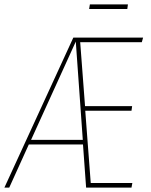

<svg xmlns="http://www.w3.org/2000/svg" viewBox="-41 -852 688 872"><path d="M540 -832 537.1 -811H363.8L367.2 -832ZM603 -660.2H323.2L345.2 -370.1H559.1L556.2 -349.1H346.2L371.1 -21H560.1L556.2 0H350.1L335.9 -195.8H89.8L1 0H-21L292 -681.2H608.9ZM335 -216.8 303.2 -663.1 100.1 -216.8Z"/></svg>

Font: Fira Sans Compressed Thin
Style: Italic
Weight: 100
Width: 3
Italic angle: -8°
Designer: Carrois Corporate & Edenspiekermann AG
Foundry: Carrois Corporate GbR & Edenspiekermann AG
Version: Version 4.203;PS 004.203;hotconv 1.0.88;makeotf.lib2.5.64775